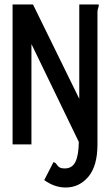

<svg xmlns="http://www.w3.org/2000/svg" viewBox="-20 -643 490 855"><path d="M333 -623H420Q420 -613 417 -606.5Q414 -600 414 -587V0Q414 96 373.5 144Q333 192 272 192Q223 192 177 159L218 79Q227 81 231 87.5Q235 94 242.5 100.5Q250 107 269 107Q301 107 315.5 78.5Q330 50 331 -11L120 -447V0H36V-623H127L333 -203Z"/></svg>

Font: Inconsolata SemiCondensed SemiBold
Style: Regular
Weight: 600
Width: 4
Monospace: yes
Designer: Raph Levien, Cyreal, Brenton Simpson
Foundry: Raph Levien, Cyreal, Google
Version: Version 3.001; ttfautohint (v1.8.2.53-6de2)